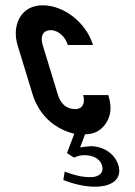

<svg xmlns="http://www.w3.org/2000/svg" viewBox="-20 -502 510 725"><path d="M298.4 84C325.9 84 356.1 93 365.3 123C373.4 149.5 354.5 167 321.7 167C286.1 167 257.6 158.3 224.3 146L219.1 178C256.7 192.3 298.3 203 338.7 203C404 203 442.5 172.8 427 122C412.4 74.3 365.6 50 322 50C312.2 50.7 302.5 51.7 292.9 53L282.5 55L301.2 5C335.9 5 362.4 -9.2 380.7 -37.5C400.3 -67.8 401.8 -101.1 389 -143H294C301.7 -117.8 295.3 -90 264.2 -90C230 -90 208.8 -110.7 198 -146L141.2 -332C132.9 -359.2 137.3 -388 172.1 -388C200.3 -388 226.9 -362.5 236.2 -332H331.2C304.9 -418 220.2 -482 141.3 -482C54.3 -482 25 -401.2 46.2 -332L103 -146C108.1 -129.3 115.3 -113 124.5 -97C156.8 -41 209.8 -8.4 260.6 3L232.9 76L259.1 93C273.2 87.8 281.2 84 298.4 84Z"/></svg>

Font: Din Kursivschrift
Style: LeftEng
Weight: 400
Version: Version 1.089